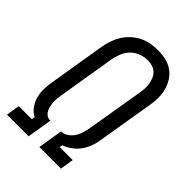

<svg xmlns="http://www.w3.org/2000/svg" viewBox="-218 -839 936 936"><g transform="rotate(45 250.0 -371.5)"><path d="M8 0 19 -70H109L112 -87Q89 -98 74 -119.5Q59 -141 52.5 -166Q46 -191 47 -218.5Q48 -246 53 -273L100 -559Q104 -583 112 -607Q120 -631 133.5 -653Q147 -675 166.5 -693Q186 -711 209 -722.5Q232 -734 256.5 -738.5Q281 -743 305 -743Q334 -743 360.5 -737Q387 -731 408.5 -716Q430 -701 444 -679Q458 -657 465 -631Q472 -605 471.5 -577Q471 -549 466 -521L418 -234Q415 -211 406.5 -188Q398 -165 383.5 -144.5Q369 -124 348 -108.5Q327 -93 304 -85L301 -70H391L380 0H231L252 -129H257Q275 -130 292 -143Q309 -156 318.5 -173Q328 -190 333 -208.5Q338 -227 341 -246L389 -532Q392 -549 393 -565.5Q394 -582 391 -598Q388 -614 382 -628.5Q376 -643 364.5 -653.5Q353 -664 337.5 -668.5Q322 -673 305 -673Q282 -673 258 -664Q234 -655 216.5 -636.5Q199 -618 190 -594.5Q181 -571 177 -548L130 -262Q128 -248 126 -234.5Q124 -221 124.5 -207.5Q125 -194 127.5 -181Q130 -168 135.5 -156.5Q141 -145 151 -137Q161 -129 175 -129H178L157 0Z"/></g></svg>

Font: Iosevka Term Curly Oblique
Style: Regular
Weight: 400
Italic angle: -9°
Designer: Belleve Invis
Foundry: Belleve Invis
Version: Version 32.3.0